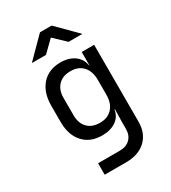

<svg xmlns="http://www.w3.org/2000/svg" viewBox="-228 -898 1057 1190"><g transform="rotate(-30 300.0 -302.5)"><path d="M161 180V98H316Q363 98 390 71.5Q417 45 417 0V-50L419 -140H416Q408 -91 369 -64.5Q330 -38 271 -38Q186 -38 137 -92Q88 -146 88 -240V-356Q88 -450 137 -505Q186 -560 271 -560Q330 -560 369 -532Q408 -504 416 -455H418V-550H507V0Q507 83 455.5 131.5Q404 180 315 180ZM298 -113Q354 -113 386 -148Q418 -183 418 -245V-350Q418 -412 386 -447Q354 -482 298 -482Q241 -482 209.5 -449Q178 -416 178 -360V-235Q178 -179 209.5 -146Q241 -113 298 -113ZM116 -645 255 -785H338L478 -645H379L297 -723L217 -645Z"/></g></svg>

Font: JetBrains Mono NL
Style: Regular
Weight: 400
Monospace: yes
Designer: Philipp Nurullin, Konstantin Bulenkov
Foundry: JetBrains
Version: Version 2.305; ttfautohint (v1.8.4.7-5d5b)